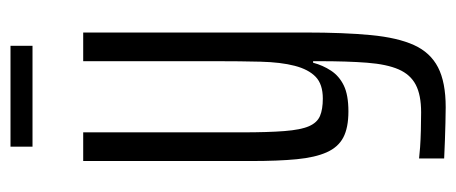

<svg xmlns="http://www.w3.org/2000/svg" viewBox="-278 -414 890 375"><g transform="rotate(-90 167.5 -227.0)"><path d="M145 198Q131 198 114.5 197.5Q98 197 81 196.5Q64 196 45 195V146Q53 147 67 148Q81 149 99.5 149.5Q118 150 135 150Q169 150 189 139.5Q209 129 219 106Q229 83 232 44.5Q235 6 235 -50V-61H232Q227 -42 216.5 -26Q206 -10 187.5 -1Q169 8 137 8Q105 8 86 -2Q67 -12 57 -34.5Q47 -57 43.5 -93Q40 -129 40 -182V-510H96V-200Q96 -149 98.5 -117Q101 -85 108 -69Q115 -53 128 -47.5Q141 -42 162 -42Q190 -42 204.5 -56Q219 -70 226 -97Q233 -124 234 -163.5Q235 -203 235 -252V-510H291V-76Q291 -1 286 51.5Q281 104 266.5 136Q252 168 223 183Q194 198 145 198ZM68 -609V-652H265V-609Z"/></g></svg>

Font: Saira UltraCondensed
Style: Regular
Weight: 400
Width: 1
Designer: Hector Gatti with collaboration of the Omnibus-Type team
Foundry: Omnibus-Type
Version: Version 1.101